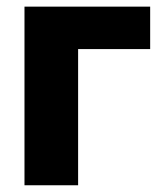

<svg xmlns="http://www.w3.org/2000/svg" viewBox="-20 -550 491 570"><path d="M425.8 -404.3H211.9V0H52.7V-530.3H425.8Z"/></svg>

Font: Pretendard GOV ExtraBold
Style: Regular
Weight: 800
Designer: Base glyphs from Inter by Rasmus Andersson; Hangeul glyphs from Noto Sans CJK(Source Han Sans) by Jang Soo-young and Kan
Foundry: Kil Hyung-jin
Version: Version 1.309